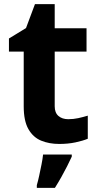

<svg xmlns="http://www.w3.org/2000/svg" viewBox="-20 -682 474 923"><path d="M308 -109Q333 -109 356 -114Q379 -119 402 -126V-15Q378 -5 342.5 2.5Q307 10 265 10Q216 10 177.5 -6Q139 -22 116.5 -61.5Q94 -101 94 -171V-434H23V-497L105 -547L148 -662H243V-546H396V-434H243V-171Q243 -140 261 -124.5Q279 -109 308 -109ZM325 71Q315 93 302.5 117.5Q290 142 275.5 168Q261 194 244 221H157V208Q163 188 168.5 162Q174 136 179.5 109Q185 82 187 61H325Z"/></svg>

Font: Noto Sans Cham
Style: Regular
Weight: 400
Designer: Monotype Design Team
Foundry: Monotype Imaging Inc.
Version: Version 2.002